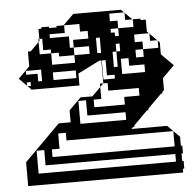

<svg xmlns="http://www.w3.org/2000/svg" viewBox="-51 -751 806 802"><g transform="rotate(-5 352.0 -350.0)"><path d="M435 -656H467V-624H531V-654L529 -656H499V-686L497 -688H435ZM467 -592V-624H435V-608H451V-592ZM627 -528V-558L625 -560H595V-590L593 -592H531V-560H563V-528ZM275 -528H339V-560H275V-592H339V-624H307V-656H243V-624H179V-608H259V-560H275ZM67 -480V-464H115V-432H131V-480ZM499 -208H493L485 -200H635L685 -150V-112H691V-80H685V-48H691V-16H685V0H35V-100L185 -250H235V-300L285 -350H335L371 -386V-400H385L371 -386V-336H339V-304H467V-336H531V-368H403V-400H385V-496H377L285 -450V-400H83V-402L69 -416H67V-418L53 -432H51V-434L35 -450L83 -498V-560H95L131 -596V-608H135V-600L131 -596V-544H179V-496H275V-528H211V-544H179V-560H147V-608H135V-650H147V-656H179V-650H211V-656H241L285 -700H485L497 -688H499V-686L529 -656H563V-650H585V-600L593 -592H595V-590L625 -560H627V-558L635 -550V-500L685 -450L635 -400V-350L627 -342V-336H621L563 -278V-272H557L499 -214ZM467 -560H451V-528H467ZM451 -480V-528H435V-480ZM371 -528H387V-592H371ZM563 -496V-528H531V-496ZM451 -480H435V-464H451ZM563 -432V-464H499V-496H467V-432ZM275 -432V-464H179V-432ZM387 -416H435V-432H403V-496H387ZM83 -432H67V-418L69 -416H83ZM467 -272H307V-336H275V-240H467ZM147 -144V-112H659V-176H211V-208H179V-144ZM659 -80H115V-144H83V-48H659Z"/></g></svg>

Font: Rubik Broken Fax
Style: Regular
Weight: 400
Designer: Hubert and Fischer, NaN
Foundry: Hubert and Fischer, NaN
Version: Version 2.201